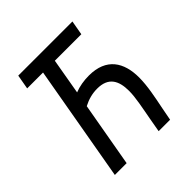

<svg xmlns="http://www.w3.org/2000/svg" viewBox="-187 -827 961 961"><g transform="rotate(-45 293.0 -346.5)"><path d="M80.6 0H164.1L224.6 -342.8C257.3 -359.9 289.6 -368.2 323.7 -368.2C401.4 -368.2 428.7 -321.8 428.7 -247.1C428.7 -199.7 415 -136.7 403.3 -71.8L390.6 0H471.7L484.9 -69.3C497.6 -132.3 511.7 -199.2 511.7 -258.8C511.7 -365.7 464.4 -443.8 340.3 -443.8C305.2 -443.8 270 -438 239.3 -425.8L272.5 -616.7H460L473.6 -693.4H90.3L76.7 -616.7H189Z"/></g></svg>

Font: Cascadia Code SemiLight
Style: Italic
Weight: 350
Italic angle: -10°
Monospace: yes
Designer: Aaron Bell
Foundry: Saja Typeworks
Version: Version 2404.023